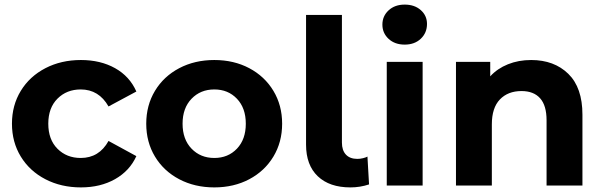

<svg xmlns="http://www.w3.org/2000/svg" viewBox="-20 -807 2622 835"><path d="M32 -269Q32 -349 70.5 -412Q109 -475 177.5 -510.5Q246 -546 332 -546Q417 -546 480.5 -510.5Q544 -475 573 -409L452 -344Q410 -418 331 -418Q270 -418 230 -378Q190 -338 190 -269Q190 -200 230 -160Q270 -120 331 -120Q411 -120 452 -194L573 -128Q544 -64 480.5 -28Q417 8 332 8Q246 8 177.5 -27.5Q109 -63 70.5 -126Q32 -189 32 -269Z M616 -269Q616 -349 654 -412Q692 -475 759.5 -510.5Q827 -546 912 -546Q997 -546 1064 -510.5Q1131 -475 1169 -412Q1207 -349 1207 -269Q1207 -189 1169 -126Q1131 -63 1064 -27.5Q997 8 912 8Q827 8 759.5 -27.5Q692 -63 654 -126Q616 -189 616 -269ZM1049 -269Q1049 -337 1010.5 -377.5Q972 -418 912 -418Q852 -418 813 -377.5Q774 -337 774 -269Q774 -201 813 -160.5Q852 -120 912 -120Q972 -120 1010.5 -160.5Q1049 -201 1049 -269Z M1311 -178V-742H1467V-187Q1467 -153 1484.5 -134.5Q1502 -116 1534 -116Q1546 -116 1558.5 -119Q1571 -122 1578 -126L1585 -5Q1546 8 1504 8Q1413 8 1362 -40.5Q1311 -89 1311 -178Z M1662 -538H1818V0H1662ZM1643 -700Q1643 -737 1670 -762Q1697 -787 1740 -787Q1783 -787 1810 -763Q1837 -739 1837 -703Q1837 -664 1810 -638.5Q1783 -613 1740 -613Q1697 -613 1670 -638Q1643 -663 1643 -700Z M2513 -308V0H2357V-284Q2357 -348 2329 -379.5Q2301 -411 2248 -411Q2189 -411 2154 -374.5Q2119 -338 2119 -266V0H1963V-538H2112V-475Q2143 -509 2189 -527.5Q2235 -546 2290 -546Q2390 -546 2451.5 -486Q2513 -426 2513 -308Z"/></svg>

Font: Montserrat Alternates
Style: Bold
Weight: 700
Designer: Julieta Ulanovsky
Foundry: Julieta Ulanovsky
Version: Version 7.200